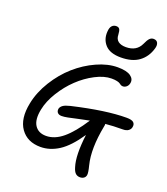

<svg xmlns="http://www.w3.org/2000/svg" viewBox="-189 -1122 1182 1358"><g transform="rotate(20 402.0 -443.0)"><path d="M555.2 -789.1Q474.1 -789.1 437 -829.6Q399.9 -870.1 404.8 -930.2Q406.7 -960 419.4 -973.4Q432.1 -986.8 451.2 -986.8Q468.8 -986.8 476.1 -975.6Q483.4 -964.4 484.9 -934.1Q485.4 -901.9 506.1 -886Q526.9 -870.1 564 -870.1Q644 -870.1 673.8 -934.1Q688.5 -967.3 700.9 -979.7Q713.4 -992.2 730 -992.2Q753.4 -992.2 761.7 -975.1Q770 -958 762.2 -932.1Q743.2 -865.2 692.1 -827.1Q641.1 -789.1 555.2 -789.1ZM304.2 -256.8Q283.2 -256.8 273.2 -268.1Q263.2 -279.3 266.1 -297.9Q270 -313.5 286.1 -325Q302.2 -336.4 338.9 -345.2Q585.9 -402.8 741.2 -402.8Q780.8 -402.8 794.2 -389.9Q807.6 -377 803.2 -355Q800.3 -337.9 784.9 -326.9Q769.5 -315.9 743.2 -315.9Q672.4 -315.9 613.8 -310.1Q615.2 -302.2 611.8 -289.1Q577.6 -112.3 606.9 3.9Q620.6 57.1 617.2 74.2Q614.3 89.8 602.3 97.9Q590.3 106 574.2 106Q553.2 106 539.8 93Q526.4 80.1 518.1 50.8Q492.2 -29.8 512.2 -189.9Q441.4 -85.4 374.8 -42.7Q308.1 0 237.8 0Q138.2 0 88.1 -70.8Q38.1 -141.6 63 -264.2Q80.6 -352.5 132.8 -437Q185.1 -521.5 254.2 -582.3Q323.2 -643.1 404.8 -679.9Q486.3 -716.8 561 -716.8Q627.4 -716.8 658.2 -695.3Q689 -673.8 682.1 -641.1Q678.7 -623.5 666.3 -612.8Q653.8 -602.1 639.2 -602.1Q630.4 -602.1 623.3 -606Q616.2 -609.9 610.6 -614.5Q605 -619.1 588.6 -623Q572.3 -627 546.9 -627Q491.2 -627 426 -593Q360.8 -559.1 305.4 -506.3Q250 -453.6 207.5 -384.8Q165 -315.9 151.9 -250Q135.7 -170.9 162.6 -128.9Q189.5 -86.9 248 -86.9Q312.5 -86.9 374.3 -138.4Q436 -189.9 502.9 -293.9L503.9 -294.9Q466.3 -288.1 421.6 -277.8Q377 -267.6 349.6 -262.2Q322.3 -256.8 304.2 -256.8Z"/></g></svg>

Font: Shantell Sans Irregular Bouncy
Style: Italic
Weight: 400
Italic angle: -11.31°
Designer: Stephen Nixon, Anya Danilova, Shantell Martin
Foundry: Arrow Type
Version: Version 1.006;[9816181b4]